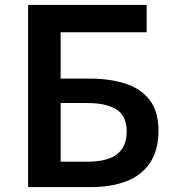

<svg xmlns="http://www.w3.org/2000/svg" viewBox="-20 -759 707 779"><path d="M94 0V-739H575V-628H226V-440H347Q425 -440 488 -420Q551 -400 587 -353.5Q623 -307 623 -229Q623 -149 588.5 -98Q554 -47 492.5 -23.5Q431 0 351 0ZM226 -103H334Q415 -103 454.5 -133Q494 -163 494 -226Q494 -288 453 -314.5Q412 -341 333 -341H226Z"/></svg>

Font: Noto Sans JP SemiBold
Style: Regular
Weight: 600
Designer: Ryoko NISHIZUKA  (kana, bopomofo & ideographs); Paul D. Hunt (Latin, Greek & Cyrillic); Sandoll Communications , Soo-you
Foundry: Adobe
Version: Version 2.004-H2;hotconv 1.0.118;makeotfexe 2.5.65603